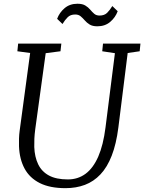

<svg xmlns="http://www.w3.org/2000/svg" viewBox="-20 -970 752 1000"><path d="M645 -694 596.5 -306Q585.5 -220 562 -159.5Q538.5 -99 503.2 -61.8Q468 -24.5 422.2 -7.2Q376.5 10 321 10Q240 10 187.2 -16.5Q134.5 -43 108 -92Q81.5 -141 79 -208Q78.5 -227 79 -247.8Q79.5 -268.5 82.5 -290L137 -694L70.5 -703L74.5 -743H299.5L295 -703L218 -693L163.5 -296.5Q160 -270 159 -247.5Q158 -225 158.5 -204Q160.5 -152.5 178.8 -114.5Q197 -76.5 234.8 -56Q272.5 -35.5 333.5 -35.5Q386 -35.5 425.8 -65Q465.5 -94.5 491.8 -154.5Q518 -214.5 529.5 -306L578.5 -693L512.5 -703L516.5 -743H711.5L707.5 -703ZM487 -833Q462 -833 447 -842.2Q432 -851.5 421.5 -863.8Q411 -876 400 -885.2Q389 -894.5 372 -894.5Q347 -894.5 332.8 -880.5Q318.5 -866.5 305.5 -845L277.5 -872Q289.5 -904.5 316.5 -927.5Q343.5 -950.5 383.5 -950.5Q409.5 -950.5 424.5 -941.2Q439.5 -932 449.8 -919.8Q460 -907.5 470.8 -898.2Q481.5 -889 498.5 -889Q523.5 -889 537.8 -903Q552 -917 565 -938.5L593 -911.5Q581 -879 554 -856Q527 -833 487 -833Z"/></svg>

Font: Merriweather Light
Style: Italic
Weight: 300
Italic angle: -7.8°
Designer: Eben Sorkin
Foundry: Eben Sorkin
Version: Version 2.101